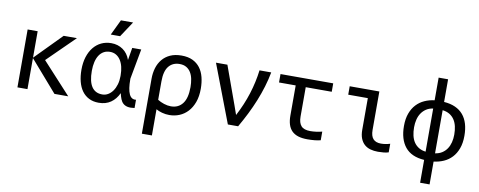

<svg xmlns="http://www.w3.org/2000/svg" viewBox="-72 -1051 3993 1601"><g transform="rotate(10 1924.5 -250.0)"><path d="M519 0H402.3L173.8 -262.7V0H88.9V-490.2H173.8V-266.1L394 -490.2H506.3L276.4 -264.2Z M588.9 -237.8Q588.9 -298.3 604.2 -346.7Q619.6 -395 647.2 -429Q674.8 -462.9 712.9 -481Q751 -499 796.9 -499Q824.7 -499 849.6 -491.5Q874.5 -483.9 895.5 -469.2Q916.5 -454.6 932.1 -433.3Q947.8 -412.1 957 -384.8L974.6 -490.2H1050.8L1003.9 -235.8V-230Q1003.9 -145.5 1022.7 -105Q1041.5 -64.5 1080.6 -69.8V0Q1044.9 5.4 1022 0.5Q999 -4.4 984.1 -17.8Q969.2 -31.2 960.7 -52.7Q952.1 -74.2 945.8 -102.1Q921.4 -49.3 879.4 -20.3Q837.4 8.8 777.8 8.8Q730 8.8 694.6 -9.3Q659.2 -27.3 635.7 -59.8Q612.3 -92.3 600.6 -137.7Q588.9 -183.1 588.9 -237.8ZM675.8 -243.2Q675.8 -153.8 705.8 -109.1Q735.8 -64.5 794.9 -64.5Q821.3 -64.5 843.8 -77.6Q866.2 -90.8 883.1 -114.5Q899.9 -138.2 909.4 -170.4Q918.9 -202.6 918.9 -240.2V-249Q918.9 -287.1 911.1 -319.6Q903.3 -352.1 887.9 -375.7Q872.6 -399.4 850.1 -412.6Q827.6 -425.8 798.8 -425.8Q769 -425.8 746.1 -413.1Q723.1 -400.4 707.5 -376.7Q691.9 -353 683.8 -319.3Q675.8 -285.6 675.8 -243.2ZM944.8 -700.2 857.9 -568.8H778.8L841.8 -700.2ZM549.8 -490.2Z M1596.7 -253.9Q1596.7 -188.5 1578.9 -139.6Q1561 -90.8 1530.5 -58.1Q1500 -25.4 1460 -9Q1419.9 7.3 1375.5 7.3Q1343.3 7.3 1313.2 -1Q1283.2 -9.3 1262.7 -21.5V200.2H1177.7V-265.1Q1177.7 -313.5 1190.4 -356Q1203.1 -398.4 1229.5 -430.4Q1255.9 -462.4 1296.1 -480.7Q1336.4 -499 1391.6 -499Q1446.8 -499 1485.6 -480.5Q1524.4 -461.9 1549.1 -429.2Q1573.7 -396.5 1585.2 -351.6Q1596.7 -306.6 1596.7 -253.9ZM1509.8 -252Q1509.8 -288.6 1503.4 -320.6Q1497.1 -352.5 1482.4 -376.2Q1467.8 -399.9 1444.6 -413.3Q1421.4 -426.8 1387.7 -426.8Q1329.6 -426.8 1296.1 -385.7Q1262.7 -344.7 1262.7 -257.8V-101.6Q1286.6 -86.4 1317.1 -76.4Q1347.7 -66.4 1376 -66.4Q1438.5 -66.4 1474.1 -112.3Q1509.8 -158.2 1509.8 -252Z M1683.6 -490.2H1780.3L1897.5 -166L1924.3 -89.8Q1976.6 -189 2008.1 -288.8Q2039.6 -388.7 2052.2 -490.2H2151.4Q2140.1 -429.2 2121.3 -366.9Q2102.5 -304.7 2077.6 -242.9Q2052.7 -181.2 2022.2 -120.1Q1991.7 -59.1 1957.5 0H1870.6Z M2656.2 -4.9Q2635.3 1 2605.7 3.9Q2576.2 6.8 2544.4 6.8Q2498.5 6.8 2465.8 -3.7Q2433.1 -14.2 2412.1 -35.4Q2391.1 -56.6 2381.1 -88.4Q2371.1 -120.1 2371.1 -163.1V-418.9H2230V-490.2H2676.3V-418.9H2456.1V-169.9Q2456.1 -117.2 2479.2 -91.1Q2502.4 -64.9 2557.1 -64.9Q2580.6 -64.9 2606.9 -68.4Q2633.3 -71.8 2656.2 -78.1Z M3231.9 -3.9Q3213.9 2 3190.7 4.4Q3167.5 6.8 3142.1 6.8Q3106.9 6.8 3077.6 -1.5Q3048.3 -9.8 3027.1 -28.6Q3005.9 -47.4 2993.9 -77.4Q2981.9 -107.4 2981.9 -150.9V-418.9H2815.9V-490.2H3066.9V-164.6Q3066.9 -112.8 3089.1 -88.6Q3111.3 -64.5 3154.8 -64.5Q3175.3 -64.5 3195.3 -67.9Q3215.3 -71.3 3231.9 -76.7Z M3613.8 200.2H3533.7V6.8Q3424.3 -0.5 3371.6 -65.4Q3318.8 -130.4 3318.8 -243.2Q3318.8 -304.7 3335.7 -350.1Q3352.5 -395.5 3381.6 -426.5Q3410.6 -457.5 3449.7 -475.1Q3488.8 -492.7 3533.7 -498V-689.9H3613.8V-498Q3668.5 -494.1 3709 -475.8Q3749.5 -457.5 3776.4 -425.8Q3803.2 -394 3816.4 -349.6Q3829.6 -305.2 3829.6 -249Q3829.6 -187 3812.7 -141.4Q3795.9 -95.7 3766.6 -64.5Q3737.3 -33.2 3698 -15.9Q3658.7 1.5 3613.8 6.8ZM3533.7 -428.2Q3500 -423.3 3475.6 -407.2Q3451.2 -391.1 3435.1 -366.9Q3418.9 -342.8 3411.4 -312Q3403.8 -281.2 3403.8 -247.1Q3403.8 -209 3411.1 -177Q3418.5 -145 3434.3 -121.3Q3450.2 -97.7 3474.6 -82.5Q3499 -67.4 3533.7 -63ZM3613.8 -63Q3647.5 -67.9 3672.1 -83.7Q3696.8 -99.6 3712.9 -123.8Q3729 -147.9 3736.8 -178.7Q3744.6 -209.5 3744.6 -244.1Q3744.6 -282.2 3737.3 -314Q3730 -345.7 3714.1 -369.6Q3698.2 -393.6 3673.6 -408.7Q3648.9 -423.8 3613.8 -428.2Z"/></g></svg>

Font: Code New Roman
Style: Regular
Weight: 400
Monospace: yes
Designer: Sam Radian
Foundry: Code New Roman
Version: Version 2.00 November 29, 2014